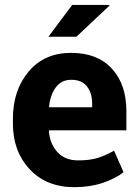

<svg xmlns="http://www.w3.org/2000/svg" viewBox="-20 -754 573 784"><path d="M32.7 0ZM283.7 10.3Q169.4 10.3 101.1 -63Q32.7 -136.2 32.7 -249V-268.6Q32.7 -386.2 97.4 -462.4Q162.1 -538.6 271 -538.1Q377.9 -538.1 437 -473.6Q496.1 -409.2 496.1 -299.3V-221.7H180.7L179.7 -218.8Q183.6 -166.5 214.6 -132.8Q245.6 -99.1 298.8 -99.1Q346.2 -99.1 377.4 -108.6Q408.7 -118.2 445.8 -138.7L484.4 -50.8Q451.7 -24.9 399.7 -7.3Q347.7 10.3 283.7 10.3ZM271 -428.2Q231.4 -428.2 208.5 -397.9Q185.5 -367.7 180.2 -318.4L181.6 -315.9H356.4V-328.6Q356.4 -374 335.2 -401.1Q314 -428.2 271 -428.2ZM274.9 -733.9H425.8L426.8 -731L292 -604H177.7Z"/></svg>

Font: TypoPRO Roboto Slab
Style: Bold
Weight: 700
Designer: Google
Version: Version 1.100263; 2013; ttfautohint (v0.94.20-1c74) -l 8 -r 